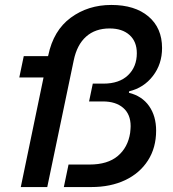

<svg xmlns="http://www.w3.org/2000/svg" viewBox="-20 -756 700 776"><path d="M430 -736Q525 -736 580 -689.5Q635 -643 635 -562Q635 -497 598 -449Q561 -401 502 -387L501 -381Q554 -368 582.5 -327.5Q611 -287 611 -228Q611 -159 578 -107.5Q545 -56 486 -28Q427 0 349 0H238L257 -91H342Q415 -91 456 -125.5Q497 -160 506 -219Q508 -237 508 -246Q508 -294 478 -320Q448 -346 396 -346H340L355 -418H398Q462 -418 497.5 -452Q533 -486 533 -541Q533 -588 503.5 -614.5Q474 -641 423 -641Q365 -641 328 -608Q291 -575 278 -512L171 0H64L156 -443H58L76 -529H174L175 -532Q196 -633 266 -684.5Q336 -736 430 -736Z"/></svg>

Font: Mona Sans Medium
Style: Italic
Weight: 500
Italic angle: -11.7°
Designer: Deni Anggara
Foundry: GitHub
Version: Version 2.000